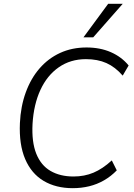

<svg xmlns="http://www.w3.org/2000/svg" viewBox="-20 -975 698 1003"><path d="M360 8Q272 8 208 -30Q144 -68 111.5 -144Q79 -220 84 -332Q88 -419 114.5 -492Q141 -565 186.5 -617.5Q232 -670 294 -698.5Q356 -727 432 -727Q503 -727 559 -702.5Q615 -678 652 -633L621 -580Q582 -625 536 -645.5Q490 -666 429 -666Q348 -666 287 -623.5Q226 -581 191 -505Q156 -429 150 -328Q145 -233 169.5 -172Q194 -111 244 -82Q294 -53 364 -53Q421 -53 468.5 -73Q516 -93 564 -137L590 -85Q560 -54 523.5 -33Q487 -12 446 -2Q405 8 360 8ZM416 -780 545 -955H621L467 -780Z"/></svg>

Font: Nunitoga
Style: Light Italic
Weight: 300
Italic angle: -9°
Designer: Vernon Adams
Foundry: Vernon Adams
Version: Version 1.0